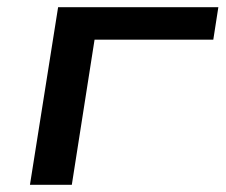

<svg xmlns="http://www.w3.org/2000/svg" viewBox="-20 -512 625 532"><path d="M63 0 141 -492H585L571 -402H242L179 0Z"/></svg>

Font: Nunito Sans 10pt Expanded SemiBold
Style: Italic
Weight: 600
Width: 7
Italic angle: -9°
Designer: Vernon Adams
Foundry: Vernon Adams
Version: Version 3.101;gftools[0.9.27]